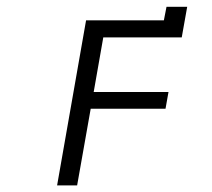

<svg xmlns="http://www.w3.org/2000/svg" viewBox="-20 -560 640 580"><path d="M240 -498.5H475L483 -539.5H545.5L529 -447H292L263 -282H489L480 -231.5H254L213 0H152.5Z"/></svg>

Font: JuliaMono Italic
Style: Regular
Weight: 400
Italic angle: -9°
Monospace: yes
Designer: cormullion
Foundry: corm
Version: Version 0.049; ttfautohint (v1.8.4)